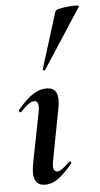

<svg xmlns="http://www.w3.org/2000/svg" viewBox="-53 -767 420 810"><g transform="rotate(-5 156.5 -362.0)"><path d="M106 9Q73 9 63 -16Q53 -41 63 -89L104 -297Q114 -346 89 -346Q79 -346 64.5 -336Q50 -326 32 -306Q28 -302 24 -306.5Q20 -311 23 -315Q59 -358 88 -376.5Q117 -395 145 -395Q177 -395 187 -372.5Q197 -350 189 -309L147 -89Q142 -61 147 -51.5Q152 -42 160 -42Q171 -42 184 -52Q197 -62 213 -77Q217 -81 221 -77Q225 -73 221 -69Q190 -32 163 -11.5Q136 9 106 9ZM147 -473Q146 -470 140.5 -472Q135 -474 137 -476L212 -716Q213 -721 229.5 -725Q246 -729 266 -731Q286 -733 300.5 -732.5Q315 -732 312 -727Z"/></g></svg>

Font: Cormorant
Style: Bold Italic
Weight: 700
Italic angle: -10°
Designer: Christian Thalmann (Catharsis Fonts)
Foundry: Catharsis Fonts
Version: Version 4.000